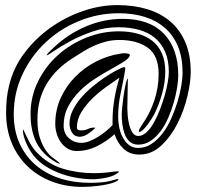

<svg xmlns="http://www.w3.org/2000/svg" viewBox="-20 -660 778 754"><path d="M523 -92Q502 -92 489 -104Q476 -116 469.5 -134Q463 -152 460.5 -172Q458 -192 458 -208Q458 -218 460 -238.5Q462 -259 465 -281Q468 -303 472 -322.5Q476 -342 480 -351Q482 -351 482 -348Q482 -345 482 -344Q482 -316 481 -289Q480 -262 480 -234Q480 -224 481.5 -206Q483 -188 487.5 -170Q492 -152 500.5 -139Q509 -126 523 -126Q540 -126 555.5 -140.5Q571 -155 584 -178Q597 -201 608 -229.5Q619 -258 627 -286Q635 -314 639 -338Q643 -362 643 -377Q643 -423 628.5 -456.5Q614 -490 588 -511.5Q562 -533 525.5 -543Q489 -553 445 -553Q392 -553 343 -536Q294 -519 255.5 -498Q217 -477 192.5 -460Q168 -443 164 -443Q162 -443 164 -445Q166 -447 167 -449Q170 -454 179.5 -462.5Q189 -471 193 -475Q247 -526 317 -556Q387 -586 462 -586Q567 -586 623.5 -527.5Q680 -469 680 -364Q680 -344 675.5 -316Q671 -288 662.5 -258Q654 -228 641 -198Q628 -168 610.5 -144.5Q593 -121 571 -106.5Q549 -92 523 -92ZM526 -142Q524 -142 525 -144.5Q526 -147 526 -149Q526 -151 530.5 -158Q535 -165 537 -169Q568 -212 585.5 -264Q603 -316 603 -369Q603 -442 560.5 -472.5Q518 -503 449 -503Q421 -503 397.5 -497Q374 -491 352 -481.5Q330 -472 309 -459Q288 -446 266 -432Q199 -390 163 -330Q127 -270 127 -190Q127 -148 136.5 -119Q146 -90 159 -71Q172 -52 185.5 -42Q199 -32 207 -26Q218 -17 214.5 -17Q211 -17 201 -22Q147 -53 123.5 -99.5Q100 -146 100 -212Q100 -281 129.5 -340.5Q159 -400 207.5 -443.5Q256 -487 318.5 -512Q381 -537 447 -537Q486 -537 519.5 -528Q553 -519 577.5 -500Q602 -481 615.5 -451Q629 -421 629 -379Q629 -337 616.5 -292Q604 -247 585 -210Q582 -204 575 -193Q568 -182 559.5 -170.5Q551 -159 542 -150.5Q533 -142 526 -142ZM230 -166Q230 -136 250.5 -117.5Q271 -99 300 -99Q315 -99 332.5 -106Q350 -113 366.5 -123.5Q383 -134 397.5 -146Q412 -158 422 -169V-188Q422 -229 429.5 -272.5Q437 -316 449 -355Q426 -339 397 -318.5Q368 -298 342.5 -273Q317 -248 299.5 -219.5Q282 -191 282 -160Q282 -152 287 -150Q292 -148 300 -148Q314 -148 325.5 -153.5Q337 -159 349 -159Q351 -159 352 -158.5Q353 -158 355 -158Q344 -147 326.5 -135Q309 -123 293 -123Q273 -123 263 -139Q253 -155 253 -174Q253 -201 265.5 -226.5Q278 -252 297.5 -275Q317 -298 341 -318Q365 -338 388.5 -354Q412 -370 432.5 -381Q453 -392 464 -396Q469 -397 471 -394.5Q473 -392 471 -382Q463 -337 453.5 -292Q444 -247 444 -200Q444 -182 448 -161Q452 -140 461.5 -121.5Q471 -103 486 -91Q501 -79 523 -79Q551 -79 575 -95Q599 -111 618.5 -136.5Q638 -162 652.5 -194.5Q667 -227 677 -260Q687 -293 692 -323Q697 -353 697 -375Q697 -434 679 -477.5Q661 -521 628 -550Q595 -579 549 -593.5Q503 -608 447 -608Q365 -608 290.5 -577.5Q216 -547 159 -493.5Q102 -440 68 -367.5Q34 -295 34 -212Q34 -147 57 -96.5Q80 -46 120.5 -11.5Q161 23 215.5 40.5Q270 58 333 58Q356 58 379.5 56Q403 54 426 47Q440 43 442.5 43Q445 43 445 44Q445 46 442 49Q439 52 426 57Q403 65 368 69.5Q333 74 304 74Q239 74 184 53Q129 32 89 -6Q49 -44 26.5 -97.5Q4 -151 4 -216Q4 -244 6.5 -271Q9 -298 16 -325Q32 -393 75 -450.5Q118 -508 176.5 -550Q235 -592 304 -616Q373 -640 441 -640Q505 -640 558 -624Q611 -608 649 -575.5Q687 -543 708 -493.5Q729 -444 729 -377Q729 -338 716 -282.5Q703 -227 677.5 -176Q652 -125 614 -89Q576 -53 527 -53Q489 -53 465 -76Q441 -99 430 -133Q399 -105 361 -86Q323 -67 281 -67Q260 -67 244.5 -77Q229 -87 218.5 -102Q208 -117 202.5 -136Q197 -155 197 -173Q197 -229 219 -276.5Q241 -324 277 -360Q313 -396 358.5 -419Q404 -442 452 -449Q460 -451 468 -451Q476 -451 484 -449Q486 -449 488 -447.5Q490 -446 490 -443Q487 -431 466.5 -418Q446 -405 417 -389Q388 -373 355 -352Q322 -331 294.5 -304Q267 -277 248.5 -243Q230 -209 230 -166ZM432 26Q423 31 410.5 34.5Q398 38 386 40Q374 42 363.5 43Q353 44 348 44Q316 44 282.5 38.5Q249 33 217.5 21.5Q186 10 158.5 -7.5Q131 -25 112 -49Q105 -58 97.5 -70Q90 -82 84 -95.5Q78 -109 74 -123Q70 -137 70 -148Q70 -149 70.5 -150Q71 -151 71 -152Q82 -129 93.5 -106Q105 -83 122 -64Q167 -16 225.5 2Q284 20 348 20Q388 20 426 14Q431 14 438 13Q445 12 447 14Q448 15 443.5 18.5Q439 22 432 26Z"/></svg>

Font: mr_AkronimG
Style: Regular
Weight: 400
Version: Version 1.002 April 14, 2020